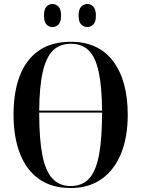

<svg xmlns="http://www.w3.org/2000/svg" viewBox="-20 -935 710 965"><path d="M335 10Q239 10 175 -36Q111 -82 79.5 -165Q48 -248 48 -359Q48 -472 79.5 -554Q111 -636 175 -680.5Q239 -725 336 -725Q475 -725 548.5 -627.5Q622 -530 622 -358Q622 -246 588.5 -163.5Q555 -81 491 -35.5Q427 10 335 10ZM493 -379Q492 -500 476 -574Q460 -648 426 -681.5Q392 -715 336 -715Q281 -715 246.5 -681.5Q212 -648 195 -574Q178 -500 177 -379ZM335 0Q393 0 427.5 -37Q462 -74 477.5 -155.5Q493 -237 493 -369H177Q177 -236 193 -155Q209 -74 244 -37Q279 0 335 0ZM419 -799Q401 -799 388 -812Q375 -825 375 -856Q375 -888 388 -901.5Q401 -915 419 -915Q436 -915 449 -901.5Q462 -888 462 -856Q462 -825 449 -812Q436 -799 419 -799ZM243 -799Q226 -799 213.5 -812Q201 -825 201 -856Q201 -888 213.5 -901.5Q226 -915 243 -915Q261 -915 274 -901.5Q287 -888 287 -856Q287 -825 274 -812Q261 -799 243 -799Z"/></svg>

Font: Noto Serif Display Condensed SemiBold
Style: Regular
Weight: 600
Width: 3
Designer: Monotype Design Team
Foundry: Monotype Imaging Inc.
Version: Version 2.009